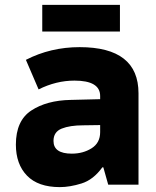

<svg xmlns="http://www.w3.org/2000/svg" viewBox="-20 -756 640 786"><path d="M225 10Q266 10 314 -5Q362 -20 399 -71H403L423 0H547V-374Q547 -563 306 -563Q187 -563 86 -511L138 -390Q210 -426 285 -426Q390 -426 390 -363V-350L269 -347Q171 -345 108 -303.5Q45 -262 45 -164Q45 -84 90.5 -37Q136 10 225 10ZM274 -127Q199 -127 199 -179Q199 -216 232.5 -229.5Q266 -243 321 -243L390 -244V-215Q390 -171 355 -149Q320 -127 274 -127ZM153 -627V-736H471V-627Z"/></svg>

Font: Noto Sans Mono Extra
Style: Regular
Weight: 800
Designer: Monotype Design Team
Foundry: Monotype Imaging Inc.
Version: Version 1.900